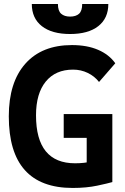

<svg xmlns="http://www.w3.org/2000/svg" viewBox="-20 -928 626 958"><path d="M342.8 9.8Q183.3 9.8 103.6 -79.6Q23.9 -168.9 23.9 -347.7Q23.9 -517.1 106.4 -610.1Q189 -703.1 338.9 -703.1Q414.6 -703.1 469.5 -679.4Q524.4 -655.8 555.2 -612.3L474.1 -519Q451.7 -547.9 417.7 -564.2Q383.8 -580.6 344.7 -580.6Q257 -580.6 208.3 -521Q159.7 -461.4 159.7 -352.5Q159.7 -232.9 208.6 -173.1Q257.5 -113.3 354.5 -113.3Q400.9 -113.3 436.3 -122.3Q471.7 -131.3 494.1 -137.7L540.5 -19.5Q519.1 -13.2 465.4 -1.7Q411.6 9.8 342.8 9.8ZM412.6 -19.5V-358.9H540.5V-19.5ZM297.9 -240.2V-358.9H537.6V-240.2ZM329.6 -758.3Q238.8 -758.3 188.7 -797.6Q138.7 -836.9 138.7 -908.2H269Q269 -873.5 285.2 -859.4Q301.3 -845.2 329.8 -845.2Q358.6 -845.2 374.4 -859.4Q390.1 -873.5 390.1 -908.2H520.5Q520.5 -836.9 470.5 -797.6Q420.5 -758.3 329.6 -758.3Z"/></svg>

Font: Cascadia Mono
Style: Regular
Weight: 400
Monospace: yes
Designer: Aaron Bell
Foundry: Saja Typeworks
Version: Version 2102.003